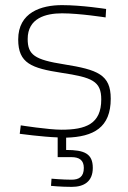

<svg xmlns="http://www.w3.org/2000/svg" viewBox="-20 -529 501 749"><path d="M342 126C342 70 309 56 238 56V8C346 5 412 -32 412 -144C412 -238 361 -257 230 -278C115 -296 88 -315 88 -377C88 -458 158 -477 222 -477C290 -477 392 -461 392 -461L394 -494C394 -494 299 -509 222 -509C141 -509 51 -481 51 -375C51 -282 103 -263 220 -245C339 -227 375 -213 375 -141C375 -45 314 -23 220 -23C169 -23 61 -40 61 -40L57 -7C57 -7 146 5 205 7V84H259C288 84 307 95 307 126C307 161 288 172 259 172C225 172 181 168 181 168L179 196C179 196 216 200 260 200C308 200 342 179 342 126Z"/></svg>

Font: RazerF5 Thin
Style: Regular
Weight: 250
Foundry: Razer Inc.
Version: Version 2